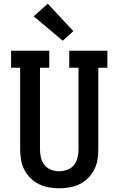

<svg xmlns="http://www.w3.org/2000/svg" viewBox="-20 -1009 640 1037"><path d="M300 8Q272 8 244 3Q216 -2 191 -14Q166 -26 145.5 -46Q125 -66 112 -91Q99 -116 94 -144Q89 -172 89 -200V-643H40V-735H246V-643H196V-200Q196 -178 201.5 -156Q207 -134 221 -117Q235 -100 256.5 -92Q278 -84 300 -84Q322 -84 343.5 -92Q365 -100 379 -117Q393 -134 398.5 -156Q404 -178 404 -200V-643H354V-735H560V-643H511V-200Q511 -172 506 -144Q501 -116 488 -91Q475 -66 454.5 -46Q434 -26 409 -14Q384 -2 356 3Q328 8 300 8ZM319 -789 162 -921 238 -989 376 -841Z"/></svg>

Font: Iosevka Slab Semibold Extended
Style: Regular
Weight: 600
Width: 7
Monospace: yes
Designer: Belleve Invis
Foundry: Belleve Invis
Version: Version 11.1.0; ttfautohint (v1.8.3)